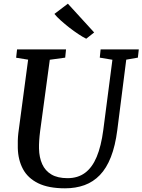

<svg xmlns="http://www.w3.org/2000/svg" viewBox="-20 -1011 772 1041"><path d="M664.5 -687.5 616 -306Q605 -220 581.2 -159.5Q557.5 -99 521.5 -61.8Q485.5 -24.5 438 -7.2Q390.5 10 332.5 10Q243 10 187 -17.5Q131 -45 104.5 -94.5Q78 -144 76.5 -208.5Q76 -227.5 76.5 -248Q77 -268.5 79.5 -290L132.5 -687.5L67.5 -698L72.5 -743H338L333.5 -698.5L250 -687L197.5 -299.5Q194 -272 192.5 -248.2Q191 -224.5 191.5 -205Q192.5 -157.5 208.8 -121.2Q225 -85 258.8 -65Q292.5 -45 346.5 -45Q402 -45 441 -73.8Q480 -102.5 504.2 -160.5Q528.5 -218.5 540 -306L589.5 -687L521 -698.5L525.5 -743H732.5L727.5 -698.5ZM447.5 -801Q430 -809.5 405.8 -825.5Q381.5 -841.5 356 -861.2Q330.5 -881 309 -900.5Q287.5 -920 275 -935.5L348 -991L490.5 -835Z"/></svg>

Font: Merriweather 20pt Medium
Style: Italic
Weight: 500
Italic angle: -7.8°
Version: Version 2.101